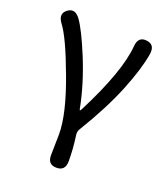

<svg xmlns="http://www.w3.org/2000/svg" viewBox="-138 -650 816 944"><g transform="rotate(20 270.0 -178.5)"><path d="M267 198Q220 198 222 145L223 91Q224 65 224 39Q224 -67 156 -248Q92 -421 49 -477Q18 -519 53 -545Q88 -571 119 -528Q152 -482 202 -361Q255 -230 277 -114Q278 -107 280.5 -107Q283 -107 288 -117Q411 -358 422 -494Q426 -547 472 -541Q517 -536 509 -484Q496 -404 449 -287Q401 -167 311 -19Q302 -5 304 12Q314 82 314 147Q314 199 267 198Z"/></g></svg>

Font: Resource Han Rounded KR
Style: Regular
Weight: 400
Designer: Cyano Hao (round all glyphs); Ryoko NISHIZUKA 西塚涼子 (kana, bopomofo & ideographs); Paul D. Hunt (Latin, Greek & Cyrillic)
Foundry: Cyano Hao
Version: 0.990